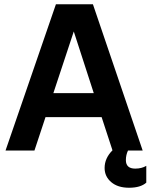

<svg xmlns="http://www.w3.org/2000/svg" viewBox="-20 -708 708 903"><path d="M6 0 243 -688H417L651 0H582Q572 21 572 45Q572 85 616 85Q646 85 668 72V151Q641 175 587 175Q534 175 503 148.5Q472 122 472 82Q472 36 509 -1L458 -157H194L142 0ZM231 -270H421L327 -560Z"/></svg>

Font: Techna Sans
Style: Regular
Weight: 400
Designer: Carl Enlund
Version: Version 1.003